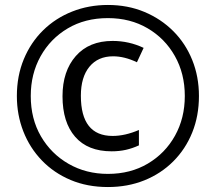

<svg xmlns="http://www.w3.org/2000/svg" viewBox="-20 -744 871 774"><path d="M415 10Q332 10 264.5 -18.5Q197 -47 148.5 -97.5Q100 -148 74 -214.5Q48 -281 48 -357Q48 -438 76 -505.5Q104 -573 154 -622Q204 -671 271 -697.5Q338 -724 415 -724Q495 -724 562 -696Q629 -668 678.5 -618.5Q728 -569 755 -502Q782 -435 782 -357Q782 -277 755 -210Q728 -143 678.5 -93.5Q629 -44 562 -17Q495 10 415 10ZM415 -43Q506 -43 576 -84.5Q646 -126 685.5 -197Q725 -268 725 -357Q725 -447 685 -518Q645 -589 575 -630Q505 -671 415 -671Q323 -671 253 -629.5Q183 -588 143.5 -517Q104 -446 104 -357Q104 -265 145 -194.5Q186 -124 256.5 -83.5Q327 -43 415 -43ZM430 -134Q334 -134 283 -192.5Q232 -251 232 -356Q232 -457 285.5 -518Q339 -579 434 -579Q500 -579 559 -551L532 -493Q482 -517 436 -517Q375 -517 340.5 -475Q306 -433 306 -358Q306 -196 434 -196Q484 -196 540 -220V-158Q514 -146 487.5 -140Q461 -134 430 -134Z"/></svg>

Font: Noto Sans Devanagari Condensed
Style: Regular
Weight: 400
Width: 3
Designer: Jelle Bosma - Monotype Design Team
Foundry: Monotype Imaging Inc.
Version: Version 2.004; ttfautohint (v1.8.4.7-5d5b)